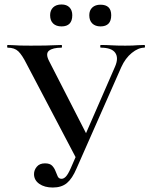

<svg xmlns="http://www.w3.org/2000/svg" viewBox="-20 -826 668 858"><path d="M216 12Q179 12 155.5 -4.5Q132 -21 132 -48Q132 -66 144.5 -81Q157 -96 181 -96Q203 -96 213 -85.5Q223 -75 228 -61.5Q233 -48 238 -37.5Q243 -27 255 -27Q265 -27 274.5 -37Q284 -47 296 -74L494 -528Q511 -567 495 -590Q479 -613 430 -613Q428 -613 428 -619Q428 -625 430 -625Q456 -625 479 -623.5Q502 -622 540 -622Q560 -622 572 -622.5Q584 -623 595.5 -624Q607 -625 625 -625Q628 -625 628 -619Q628 -613 625 -613Q598 -613 569 -589.5Q540 -566 522 -526L322 -73Q303 -28 279 -8Q255 12 216 12ZM324 -112 98 -542Q79 -580 62 -596.5Q45 -613 14 -613Q12 -613 12 -619Q12 -625 14 -625Q30 -625 41.5 -624Q53 -623 69.5 -622.5Q86 -622 117 -622Q157 -622 182.5 -622.5Q208 -623 224.5 -624Q241 -625 255 -625Q257 -625 257 -619Q257 -613 255 -613Q216 -613 199 -599.5Q182 -586 200 -552L373 -214ZM255 -708Q231 -708 217.5 -721Q204 -734 204 -758Q204 -780 217.5 -793Q231 -806 255 -806Q278 -806 290.5 -793Q303 -780 303 -758Q303 -708 255 -708ZM429 -708Q406 -708 392.5 -721Q379 -734 379 -758Q379 -780 392.5 -792.5Q406 -805 429 -805Q477 -805 477 -758Q477 -708 429 -708Z"/></svg>

Font: Cormorant SemiBold
Style: Regular
Weight: 600
Designer: Christian Thalmann (Catharsis Fonts)
Foundry: Catharsis Fonts
Version: Version 4.000